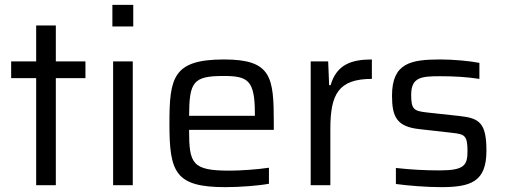

<svg xmlns="http://www.w3.org/2000/svg" viewBox="-20 -763 2079 791"><path d="M129 -441V0H210V-441H332V-510H210V-658H129V-510H26V-441Z M443 -743V-654H529V-743ZM446 -510V0H527V-510Z M1108 -228V-255C1108 -446 1099 -518 903 -518C693 -518 678 -444 678 -254C678 -54 701 8 908 8C970 8 1046 2 1088 -6V-72C1041 -65 973 -60 925 -60C771 -60 759 -89 759 -228ZM901 -450C1001 -450 1030 -433 1030 -296V-286H759C760 -425 775 -450 901 -450Z M1260 -510V0H1341V-232C1341 -373 1373 -438 1512 -438V-518C1429 -518 1367 -498 1342 -412H1336L1332 -510Z M1796 8C1920 8 1984 -14 1984 -142C1984 -258 1954 -276 1874 -285L1736 -300C1685 -306 1674 -313 1674 -372C1674 -445 1715 -449 1794 -449C1849 -449 1903 -446 1955 -438V-504C1914 -512 1847 -518 1795 -518C1673 -518 1595 -504 1595 -369C1595 -281 1615 -241 1708 -231L1841 -216C1893 -210 1906 -207 1906 -141C1906 -83 1894 -61 1792 -61C1730 -61 1674 -64 1611 -71V-5C1662 2 1739 8 1796 8Z"/></svg>

Font: Saira UNSAM
Style: Regular
Weight: 400
Designer: Hector Gatti with collaboration of the Omnibus-Type team
Foundry: Omnibus-Type
Version: Version 0.072;PS 000.072;hotconv 1.0.88;makeotf.lib2.5.64775